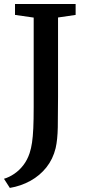

<svg xmlns="http://www.w3.org/2000/svg" viewBox="-36 -763 439 966"><path d="M-16 136.5Q11 128.5 36.2 111.2Q61.5 94 81.5 68Q101.5 42 113 7.5Q121 -17 125.2 -46Q129.5 -75 131.5 -117.5Q133.5 -160 133.5 -224.5V-674.5L39.5 -688V-743H344.5V-688L256 -675V-275Q256 -186.5 254.8 -123Q253.5 -59.5 244 -18Q230.5 37.5 197.5 79Q164.5 120.5 117 146.8Q69.5 173 13.5 182.5Z"/></svg>

Font: Merriweather SemiBold
Style: Regular
Weight: 600
Version: Version 2.100